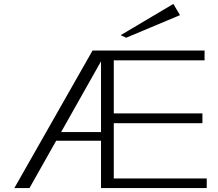

<svg xmlns="http://www.w3.org/2000/svg" viewBox="-20 -957 1110 977"><path d="M53 0 451 -700H1021V-650H559V-380H1010V-330H559V-49H1032V0H494V-241H266L130 0ZM291 -285H494V-645ZM622 -765 594 -778 862 -937 896 -880Z"/></svg>

Font: Panamera
Style: Regular
Weight: 400
Designer: Bastien Sozeau
Foundry: NBR — Bastien Sozeau
Version: Version 3.002; ttfautohint (v1.8.4.7-5d5b);gftools[0.9.33]